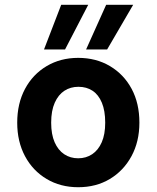

<svg xmlns="http://www.w3.org/2000/svg" viewBox="-20 -771 655 803"><path d="M307 12Q233 12 175 -22.5Q117 -57 84.5 -118Q52 -179 52 -258Q52 -338 84.5 -399Q117 -460 175 -494.5Q233 -529 307 -529Q382 -529 440 -494.5Q498 -460 530.5 -399.5Q563 -339 563 -258Q563 -179 530 -118Q497 -57 439.5 -22.5Q382 12 307 12ZM307 -109Q340 -109 365.5 -126Q391 -143 405.5 -176Q420 -209 420 -258Q420 -308 406 -341.5Q392 -375 367 -391.5Q342 -408 308 -408Q275 -408 249.5 -391.5Q224 -375 209 -341.5Q194 -308 194 -258Q194 -209 208.5 -176Q223 -143 248.5 -126Q274 -109 307 -109ZM340 -564 424 -751H537L428 -564ZM164 -564 236 -751H349L252 -564Z"/></svg>

Font: DM Sans 11pt ExtraBold
Style: Regular
Weight: 800
Version: Version 4.004;gftools[0.9.30]